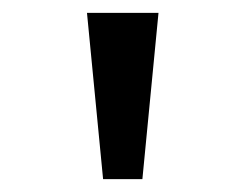

<svg xmlns="http://www.w3.org/2000/svg" viewBox="-20 -749 366 298"><path d="M140 -471 115 -729H226L201 -471Z"/></svg>

Font: kannada15
Style: Book
Weight: 400
Designer: Jelle Bosma - Monotype Design Team
Foundry: Monotype Imaging Inc.
Version: Version 2.003